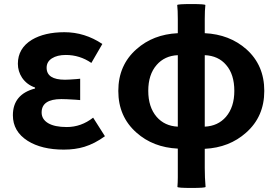

<svg xmlns="http://www.w3.org/2000/svg" viewBox="-20 -718 1355 939"><path d="M292 13.7Q183.6 13.7 115.2 -29.3Q43 -75.2 43 -154.3Q43 -256.8 151.4 -285.2V-290Q111.3 -303.7 87.9 -337.9Q67.4 -369.1 67.4 -406.2Q67.4 -481.4 135.7 -523.4Q198.2 -560.5 294.9 -560.5Q394.5 -560.5 480.5 -502.9L426.8 -410.2Q370.1 -449.2 301.8 -449.2Q259.8 -449.2 233.9 -432.6Q208 -416 208 -386.7Q208 -328.1 297.9 -328.1Q314.5 -328.1 352.5 -331.1Q365.2 -332 372.1 -333V-228.5Q364.3 -229.5 347.7 -230.5Q301.8 -233.4 280.3 -233.4Q183.6 -233.4 183.6 -168Q183.6 -134.8 215.3 -115.7Q247.1 -96.7 306.6 -96.7Q377 -96.7 435.5 -142.6L493.2 -51.8Q443.4 -15.6 392.6 0Q347.7 13.7 292 13.7Z M916 201.2Q849.6 201.2 847.7 196.3Q849.6 172.9 849.6 149.4V102.5V8.8Q728.5 2.9 647.5 -69.3Q558.6 -147.5 558.6 -273.4Q558.6 -399.4 647.5 -477.5Q728.5 -549.8 849.6 -555.7V-625Q849.6 -668.9 846.7 -693.4Q848.6 -698.2 916 -698.2Q982.4 -698.2 984.4 -693.4Q981.4 -668.9 981.4 -625V-555.7Q1102.5 -549.8 1184.6 -477.5Q1272.5 -399.4 1272.5 -273.4Q1272.5 -147.5 1183.6 -69.3Q1101.6 3.9 981.4 9.8V103.5Q981.4 151.4 985.4 196.3Q982.4 201.2 916 201.2ZM849.6 -98.6V-273.4V-448.2Q785.2 -445.3 746.1 -400.4Q705.1 -353.5 705.1 -273.9Q705.1 -194.3 746.1 -146.5Q785.2 -101.6 849.6 -98.6ZM981.4 -98.6Q1045.9 -101.6 1085 -146.5Q1126 -194.3 1126 -273.4Q1126 -354.5 1085.9 -400.4Q1047.9 -445.3 981.4 -448.2V-273.4Z"/></svg>

Font: Bpmf GenSeki Gothic B
Style: B
Weight: 700
Foundry: But Ko
Version: Version 1.320